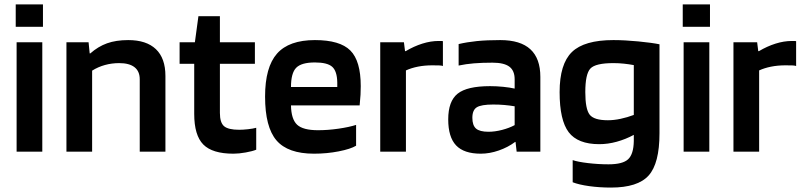

<svg xmlns="http://www.w3.org/2000/svg" viewBox="-20 -685 3631 867"><path d="M174 -564H51V-665H174ZM171 0H55V-494H171Z M396 0H280V-494H380L385 -444H388Q423 -475 463.5 -489.5Q504 -504 559 -504Q641 -504 684 -463Q727 -422 727 -342V0H611V-327Q611 -363 587.5 -381.5Q564 -400 518 -400Q485 -400 454 -391.5Q423 -383 396 -366Z M1137 -108V-9Q1120 -2 1089.5 3.5Q1059 9 1034 9Q939 9 898 -32.5Q857 -74 857 -171V-397H791V-494H860L876 -612H973V-494H1131V-397H973V-175Q973 -131 992 -115Q1011 -99 1060 -99Q1077 -99 1100 -101.5Q1123 -104 1137 -108Z M1588 -121V-27Q1563 -12 1509.5 -1.5Q1456 9 1398 9Q1280 9 1228.5 -51Q1177 -111 1177 -249Q1177 -382 1231 -443Q1285 -504 1402 -504Q1515 -504 1562 -457Q1609 -410 1609 -296Q1609 -275 1608 -257.5Q1607 -240 1604 -209H1294Q1295 -147 1321.5 -122Q1348 -97 1416 -97Q1461 -97 1509 -104Q1557 -111 1588 -121ZM1402 -403Q1341 -403 1317.5 -379Q1294 -355 1294 -292H1503V-313Q1502 -364 1480 -383.5Q1458 -403 1402 -403Z M1813 0H1697V-494H1804L1809 -454H1812Q1849 -476 1887 -488Q1925 -500 1961 -500Q1971 -500 1974.5 -500Q1978 -500 1980 -499V-387Q1974 -389 1964.5 -389.5Q1955 -390 1932 -390Q1897 -390 1867 -384Q1837 -378 1813 -367Z M2151 9Q2075 9 2039.5 -28.5Q2004 -66 2004 -146Q2004 -228 2046.5 -262Q2089 -296 2193 -296Q2222 -296 2252 -293Q2282 -290 2304 -285V-327Q2304 -366 2280 -384Q2256 -402 2204 -402Q2157 -402 2120.5 -399Q2084 -396 2051 -389V-486Q2089 -495 2133.5 -499.5Q2178 -504 2239 -504Q2330 -504 2375 -462.5Q2420 -421 2420 -338V0H2313L2308 -44H2306Q2274 -20 2232.5 -5.5Q2191 9 2151 9ZM2207 -213Q2153 -213 2133 -200.5Q2113 -188 2113 -153Q2113 -119 2129.5 -104.5Q2146 -90 2186 -90Q2215 -90 2247.5 -98.5Q2280 -107 2304 -120V-205Q2280 -209 2256.5 -211Q2233 -213 2207 -213Z M2739 162Q2687 162 2640.5 155.5Q2594 149 2566 138V38Q2589 46 2635.5 51.5Q2682 57 2728 57Q2792 57 2816.5 34Q2841 11 2842 -48V-76Q2805 -56 2765 -45Q2725 -34 2686 -34Q2589 -34 2548 -88Q2507 -142 2507 -269Q2507 -396 2562.5 -450Q2618 -504 2750 -504Q2801 -504 2862.5 -498Q2924 -492 2958 -485V-83Q2958 53 2909 107.5Q2860 162 2739 162ZM2750 -400Q2669 -400 2646 -375.5Q2623 -351 2623 -269Q2623 -193 2642.5 -167.5Q2662 -142 2725 -142Q2752 -142 2782.5 -148.5Q2813 -155 2842 -166V-391Q2821 -395 2797.5 -397.5Q2774 -400 2750 -400Z M3186 -564H3063V-665H3186ZM3183 0H3067V-494H3183Z M3408 0H3292V-494H3399L3404 -454H3407Q3444 -476 3482 -488Q3520 -500 3556 -500Q3566 -500 3569.5 -500Q3573 -500 3575 -499V-387Q3569 -389 3559.5 -389.5Q3550 -390 3527 -390Q3492 -390 3462 -384Q3432 -378 3408 -367Z"/></svg>

Font: Blinker SemiBold
Style: Regular
Weight: 600
Designer: Juergen Huber
Foundry: supertype
Version: Version 1.015;PS 1.15;hotconv 1.0.88;makeotf.lib2.5.647800